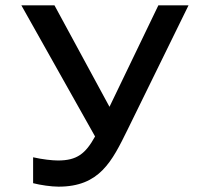

<svg xmlns="http://www.w3.org/2000/svg" viewBox="-20 -690 767 719"><path d="M197 -89C176 -89 139 -93 104 -101V-4C131 3 172 9 199 9C353 9 399 -85 458 -205L686 -670H573L390 -290L184 -670H60L336 -179C300 -114 268 -89 197 -89Z"/></svg>

Font: LT Wave Alt Medium
Style: Regular
Weight: 500
Designer: Daniel Lyons
Version: Version 2.5 (Glyphs App)